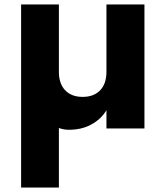

<svg xmlns="http://www.w3.org/2000/svg" viewBox="-20 -578 745 864"><path d="M630 -558V0H459V-82Q434 -41 390.5 -17.5Q347 6 290 6Q267 6 245 -2V266H75V-558H245V-255Q245 -201 273.5 -171.5Q302 -142 352 -142Q402 -142 430.5 -171.5Q459 -201 459 -255V-558Z"/></svg>

Font: Fz Poppins
Style: Bold
Weight: 700
Designer: Ninad Kale (Devanagari), Jonny Pinhorn (Latin)
Foundry: Indian Type Foundry
Version: Vit hóa bi Vntype.Com & FontZin.Com